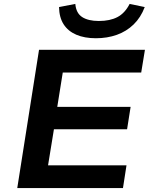

<svg xmlns="http://www.w3.org/2000/svg" viewBox="-20 -959 768 979"><path d="M68 0 179 -705H719L700 -589H300L272 -414H646L628 -300H255L225 -116H625L607 0ZM469 -764Q411 -764 369 -782Q327 -800 304.5 -835Q282 -870 281 -923L364 -939Q368 -892 399 -872Q430 -852 484 -852Q541 -852 579 -872Q617 -892 641 -939L718 -923Q698 -870 661.5 -834.5Q625 -799 576 -781.5Q527 -764 469 -764Z"/></svg>

Font: Nunito Sans 7pt SemiExpanded
Style: Bold Italic
Weight: 700
Width: 6
Italic angle: -9°
Designer: Vernon Adams
Foundry: Vernon Adams
Version: Version 3.101;gftools[0.9.27]